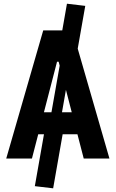

<svg xmlns="http://www.w3.org/2000/svg" viewBox="-20 -858 626 1039"><path d="M267.6 161.1 168.5 149.4 223.1 -160.6 251 -208.5 316.9 -582 306.6 -634.3 342.3 -837.9 441.4 -826.2 391.6 -543.9 356 -481 308.6 -211.4 323.2 -155.3ZM13.7 0 213.9 -693.4H372.1L572.3 0H433.1L297.4 -523.9H288.6L152.8 0ZM114.7 -131.3V-250.5H466.3V-131.3Z"/></svg>

Font: Cascadia Code
Style: Regular
Weight: 400
Monospace: yes
Designer: Aaron Bell
Foundry: Saja Typeworks
Version: Version 2106.017